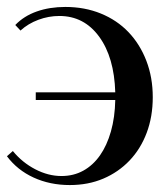

<svg xmlns="http://www.w3.org/2000/svg" viewBox="-20 -524 476 553"><path d="M420 -244Q420 -188 402.5 -141.5Q385 -95 353 -61.5Q321 -28 277.5 -9.5Q234 9 181 9Q124 9 77 -12.5Q30 -34 0 -74L17 -89Q44 -56 81.5 -36.5Q119 -17 157 -17Q192 -17 220 -32.5Q248 -48 268 -76.5Q288 -105 299.5 -145.5Q311 -186 312 -236H83V-258H312Q309 -359 265.5 -418.5Q222 -478 151 -478Q120 -478 90.5 -467Q61 -456 39 -436L24 -452Q49 -478 86 -491Q123 -504 168 -504Q224 -504 270.5 -485Q317 -466 350 -431.5Q383 -397 401.5 -349Q420 -301 420 -244Z"/></svg>

Font: Moniqa Extra Bold Narrow Heading
Style: Regular
Weight: 800
Width: 4
Designer: Rajesh Rajput
Foundry: Rajesh Rajput
Version: Version 1.000;December 15, 2022;FontCreator 14.0.0.2794 32-b